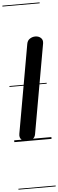

<svg xmlns="http://www.w3.org/2000/svg" viewBox="-98 -1263 523 1724"><g transform="rotate(-5 163.0 -401.0)"><path d="M112 0Q82 0 61 -17.5Q40 -35 46.5 -71L188 -869.5Q193.5 -899.5 216.2 -914Q239 -928.5 265 -928.5Q295.5 -928.5 315.2 -910.2Q335 -892 329.5 -859.5L186.5 -54Q181.5 -25 159.5 -12.5Q137.5 0 112 0ZM112 0Q82 0 61 -17.5Q40 -35 46.5 -71L188 -869.5Q193.5 -899.5 216.2 -914Q239 -928.5 265 -928.5Q295.5 -928.5 315.2 -910.2Q335 -892 329.5 -859.5L186.5 -54Q181.5 -25 159.5 -12.5Q137.5 0 112 0ZM-5 420.5H330.5V428.5H-5ZM-5 -16H330.5V0H-5ZM-5 -505.5H330.5V-497.5H-5ZM-5 -1230H330.5V-1222H-5Z"/></g></svg>

Font: Edu VIC WA NT Pre Guide
Style: Regular
Weight: 400
Designer: Tina and Corey Anderson, Eben Sorkin, Mirko Velimirovic
Foundry: Google for Education
Version: Version 1.000